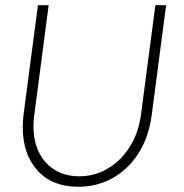

<svg xmlns="http://www.w3.org/2000/svg" viewBox="-20 -705 704 734"><path d="M67 -218Q67 -242 70 -267L125 -685H166L111 -265Q108 -243 108 -222Q108 -135 156 -83Q204 -31 283 -31Q342 -31 392.5 -61Q443 -91 476.5 -144.5Q510 -198 519 -267L574 -685H615L560 -265Q549 -182 510 -120Q471 -58 411 -24.5Q351 9 279 9Q179 9 123 -53.5Q67 -116 67 -218Z"/></svg>

Font: Bellota Text Light
Style: Italic
Weight: 300
Italic angle: -7.5°
Designer: Kemie Guaida
Foundry: Kemie Guaida
Version: Version 4.001